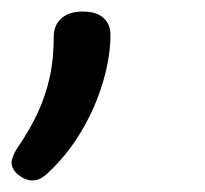

<svg xmlns="http://www.w3.org/2000/svg" viewBox="-22 -107 355 332"><path d="M34 205Q22 205 10 195.5Q-2 186 -2 174Q-2 170 0 164.5Q2 159 6 152Q30 117 43.5 87.5Q57 58 64 26.5Q71 -5 71 -46Q72 -65 85 -76Q98 -87 121 -87Q145 -87 157 -76Q169 -65 169 -47Q169 -9 156 35Q143 79 119 119.5Q95 160 62 191Q56 197 49 201Q42 205 34 205Z"/></svg>

Font: Playwrite ZA
Style: Regular
Weight: 400
Designer: Veronika Burian, José Scaglione
Foundry: TypeTogether
Version: Version 1.002